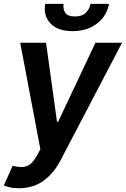

<svg xmlns="http://www.w3.org/2000/svg" viewBox="-37 -768 656 1000"><path d="M61.4 212.4Q33.4 212.4 13 207.4Q-7.5 202.4 -17 197.8L29.1 94.8Q69.2 106.9 98.2 98.9Q127.1 90.9 153.1 46.2L173.3 9.6L68.2 -545.5H202.8L259.9 -133.5H265.6L460.2 -545.5H598.7L276.3 71Q242.2 135.3 189.1 173.8Q136 212.4 61.4 212.4ZM434.3 -747.9H530.5Q520.2 -685.7 468.8 -645.8Q417.3 -605.8 340.6 -605.8Q264.6 -605.8 226.2 -645.8Q187.9 -685.7 198.5 -747.9H294.4Q289.8 -722.3 302.4 -702.2Q315 -682.2 353.3 -682.2Q391 -682.2 410.5 -702.1Q430 -721.9 434.3 -747.9Z"/></svg>

Font: Inter UI Semi Bold
Style: Italic
Weight: 600
Italic angle: -9.39999°
Designer: Rasmus Andersson
Foundry: rsms
Version: 3.2;8d6f07862